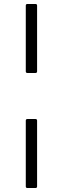

<svg xmlns="http://www.w3.org/2000/svg" viewBox="-20 -864 317 968"><path d="M167 -504V-836C167 -841 164 -844 159 -844H118C113 -844 110 -841 110 -836V-504C110 -499 113 -496 118 -496H159C164 -496 167 -499 167 -504ZM167 76V-256C167 -261 164 -264 159 -264H118C113 -264 110 -261 110 -256V76C110 81 113 84 118 84H159C164 84 167 81 167 76Z"/></svg>

Font: Shippori Mincho OTF SemiBold
Style: Regular
Weight: 600
Designer: FONTDASU
Foundry: FONTDASU / Google Inc. / but / Adobe
Version: Version 3.300;hotconv 1.0.109;makeotfexe 2.5.65596